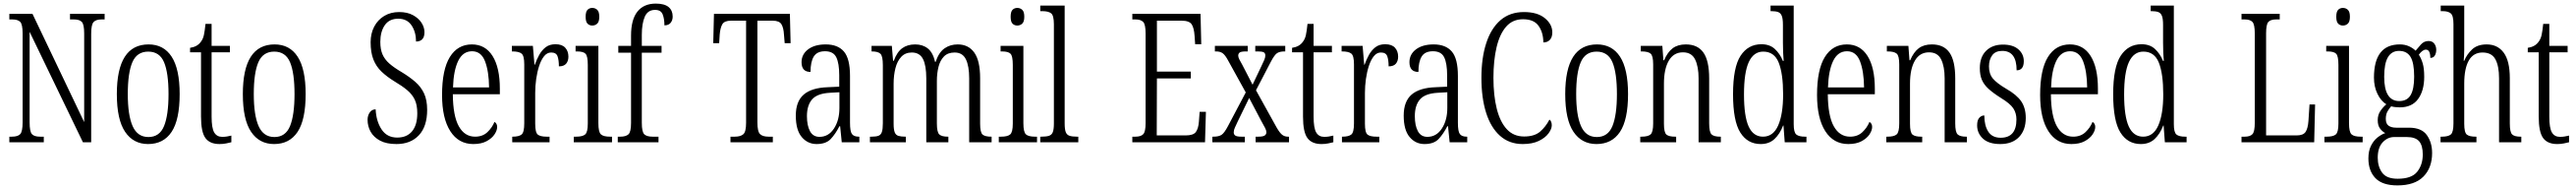

<svg xmlns="http://www.w3.org/2000/svg" viewBox="-20 -791 14353 1051"><path d="M32 0V-31H46Q79 -31 92.5 -45Q106 -59 106 -111V-605Q106 -656 92.5 -669.5Q79 -683 48 -683H32V-714H161L449 -112V-605Q449 -655 436 -669Q423 -683 391 -683H370V-714H563V-683H546Q515 -683 501.5 -668.5Q488 -654 488 -603V0H442L145 -614V-111Q145 -59 158 -45Q171 -31 203 -31H224V0Z M805 10Q723 10 677 -58Q631 -126 631 -268Q631 -544 808 -544Q892 -544 936.5 -475.5Q981 -407 981 -268Q981 -125 936 -57.5Q891 10 805 10ZM807 -29Q869 -29 894 -90Q919 -151 919 -268Q919 -386 894 -445Q869 -504 806 -504Q743 -504 717.5 -445Q692 -386 692 -268Q692 -150 719 -89.5Q746 -29 807 -29Z M1203 10Q1149 10 1124.5 -23.5Q1100 -57 1100 -143V-500H1039V-525Q1079 -531 1098 -557Q1111 -573 1116 -596Q1121 -619 1125 -658H1159V-536H1261V-500H1159V-142Q1159 -79 1173.5 -54.5Q1188 -30 1218 -30Q1233 -30 1244.5 -32Q1256 -34 1269 -37V0Q1257 3 1240 6.5Q1223 10 1203 10Z M1507 10Q1425 10 1379 -58Q1333 -126 1333 -268Q1333 -544 1510 -544Q1594 -544 1638.5 -475.5Q1683 -407 1683 -268Q1683 -125 1638 -57.5Q1593 10 1507 10ZM1509 -29Q1571 -29 1596 -90Q1621 -151 1621 -268Q1621 -386 1596 -445Q1571 -504 1508 -504Q1445 -504 1419.5 -445Q1394 -386 1394 -268Q1394 -150 1421 -89.5Q1448 -29 1509 -29Z M2189 10Q2133 10 2097.5 -9Q2062 -28 2045 -58.5Q2028 -89 2028 -125Q2028 -148 2040 -165.5Q2052 -183 2073 -183Q2076 -117 2106 -71.5Q2136 -26 2193 -26Q2247 -26 2276 -61Q2305 -96 2305 -161Q2305 -207 2291 -236.5Q2277 -266 2249 -289.5Q2221 -313 2177 -339Q2136 -364 2106 -392.5Q2076 -421 2060.5 -460Q2045 -499 2045 -556Q2045 -605 2065 -643Q2085 -681 2121 -702.5Q2157 -724 2204 -724Q2249 -724 2280.5 -707Q2312 -690 2328.5 -664.5Q2345 -639 2345 -612Q2345 -585 2332.5 -572.5Q2320 -560 2298 -560Q2298 -613 2273 -650Q2248 -687 2199 -687Q2149 -687 2124 -651Q2099 -615 2099 -558Q2099 -517 2111 -489Q2123 -461 2149 -438Q2175 -415 2218 -390Q2261 -364 2293 -336.5Q2325 -309 2342.5 -272Q2360 -235 2360 -180Q2360 -88 2314 -39Q2268 10 2189 10Z M2617 10Q2535 10 2489 -61.5Q2443 -133 2443 -263Q2443 -404 2486.5 -474Q2530 -544 2609 -544Q2684 -544 2724.5 -479.5Q2765 -415 2765 -298V-267H2503Q2504 -146 2536.5 -88.5Q2569 -31 2627 -31Q2669 -31 2695.5 -56Q2722 -81 2735 -113Q2741 -110 2745.5 -103Q2750 -96 2750 -85Q2750 -66 2735.5 -44Q2721 -22 2691.5 -6Q2662 10 2617 10ZM2705 -305Q2704 -394 2682.5 -450Q2661 -506 2610 -506Q2559 -506 2533 -452.5Q2507 -399 2504 -305Z M2834 0V-31H2836Q2871 -31 2886 -43Q2901 -55 2901 -105V-433Q2901 -481 2886 -493Q2871 -505 2835 -505H2832V-536H2949L2958 -431H2960Q2970 -460 2984.5 -486Q2999 -512 3020.5 -528.5Q3042 -545 3075 -545Q3112 -545 3129.5 -525.5Q3147 -506 3147 -476Q3147 -452 3134.5 -437Q3122 -422 3094 -422Q3094 -457 3086.5 -478Q3079 -499 3051 -499Q3028 -499 3011.5 -478.5Q2995 -458 2984 -424.5Q2973 -391 2967.5 -352Q2962 -313 2962 -275V-103Q2962 -54 2976.5 -42.5Q2991 -31 3026 -31H3042V0Z M3280 -649Q3264 -649 3253.5 -659.5Q3243 -670 3243 -698Q3243 -726 3253.5 -736.5Q3264 -747 3280 -747Q3296 -747 3307.5 -736.5Q3319 -726 3319 -698Q3319 -670 3307.5 -659.5Q3296 -649 3280 -649ZM3177 0V-31H3190Q3226 -31 3240.5 -43.5Q3255 -56 3255 -104V-430Q3255 -479 3242.5 -492Q3230 -505 3195 -505H3187V-536H3314V-106Q3314 -57 3328 -44Q3342 -31 3379 -31H3390V0Z M3422 0V-31H3436Q3467 -31 3481.5 -44Q3496 -57 3496 -108V-498H3425V-536H3496V-593Q3496 -682 3531.5 -726.5Q3567 -771 3634 -771Q3682 -771 3705 -752Q3728 -733 3728 -699Q3728 -678 3716.5 -664Q3705 -650 3682 -650Q3682 -687 3672 -711.5Q3662 -736 3630 -736Q3589 -736 3572.5 -698Q3556 -660 3556 -598V-536H3666V-498H3556V-108Q3556 -57 3570 -44Q3584 -31 3616 -31H3649V0Z M4050 0V-31H4074Q4106 -31 4121.5 -44.5Q4137 -58 4137 -108V-676H4053Q4016 -676 4004.5 -656Q3993 -636 3990 -599L3987 -551H3954L3958 -714H4381L4385 -551H4352L4348 -599Q4346 -636 4334 -656Q4322 -676 4285 -676H4200V-111Q4200 -59 4215 -45Q4230 -31 4262 -31H4286V0Z M4530 10Q4480 10 4447 -29Q4414 -68 4414 -148Q4414 -227 4458 -265Q4502 -303 4592 -306L4656 -309V-372Q4656 -439 4639.5 -472.5Q4623 -506 4577 -506Q4532 -506 4514 -476.5Q4496 -447 4496 -391Q4446 -391 4446 -445Q4446 -489 4482.5 -516.5Q4519 -544 4581 -544Q4648 -544 4682 -504.5Q4716 -465 4716 -369V-108Q4716 -60 4727 -45.5Q4738 -31 4765 -31H4768V0H4670L4661 -89H4657Q4635 -46 4608.5 -18Q4582 10 4530 10ZM4546 -30Q4596 -30 4626.5 -76Q4657 -122 4657 -191V-278L4603 -275Q4533 -271 4504.5 -238Q4476 -205 4476 -145Q4476 -93 4493 -61.5Q4510 -30 4546 -30Z M4827 0V-31H4837Q4861 -31 4874.5 -36Q4888 -41 4893.5 -57Q4899 -73 4899 -106V-429Q4899 -479 4885.5 -492Q4872 -505 4838 -505H4836V-536H4949L4956 -453H4960Q4978 -502 5007 -523Q5036 -544 5079 -544Q5121 -544 5149.5 -521.5Q5178 -499 5190 -447H5193Q5211 -500 5242.5 -522Q5274 -544 5316 -544Q5376 -544 5408.5 -498.5Q5441 -453 5441 -356V-103Q5441 -55 5454.5 -43Q5468 -31 5503 -31H5505V0H5380V-355Q5380 -424 5361.5 -461.5Q5343 -499 5299 -499Q5261 -499 5239.5 -477Q5218 -455 5209 -419Q5200 -383 5200 -341V-105Q5200 -56 5213.5 -43.5Q5227 -31 5261 -31H5264V0H5141V-355Q5141 -427 5122.5 -463Q5104 -499 5060 -499Q5024 -499 5001.5 -475Q4979 -451 4969 -411.5Q4959 -372 4959 -326V-103Q4959 -71 4965 -55.5Q4971 -40 4985.5 -35.5Q5000 -31 5025 -31H5027V0Z M5648 -649Q5632 -649 5621.5 -659.5Q5611 -670 5611 -698Q5611 -726 5621.5 -736.5Q5632 -747 5648 -747Q5664 -747 5675.5 -736.5Q5687 -726 5687 -698Q5687 -670 5675.5 -659.5Q5664 -649 5648 -649ZM5545 0V-31H5558Q5594 -31 5608.5 -43.5Q5623 -56 5623 -104V-430Q5623 -479 5610.5 -492Q5598 -505 5563 -505H5555V-536H5682V-106Q5682 -57 5696 -44Q5710 -31 5747 -31H5758V0Z M5776 0V-31H5783Q5810 -31 5825 -36Q5840 -41 5846 -56.5Q5852 -72 5852 -105V-656Q5852 -705 5836.5 -717Q5821 -729 5788 -729H5776V-760H5912V-105Q5912 -72 5918 -56.5Q5924 -41 5939 -36Q5954 -31 5981 -31H5988V0Z M6289 0V-31H6306Q6337 -31 6350 -45Q6363 -59 6363 -107V-604Q6363 -655 6349.5 -669Q6336 -683 6306 -683H6289V-714H6669L6673 -545H6639L6636 -590Q6633 -636 6619.5 -656Q6606 -676 6563 -676H6426V-393H6615V-355H6426L6425 -38H6586Q6629 -38 6643 -57Q6657 -76 6660 -115L6664 -169H6699L6694 0Z M6735 0V-31H6741Q6771 -31 6786.5 -41.5Q6802 -52 6822 -90L6921 -277L6823 -454Q6807 -484 6793 -494.5Q6779 -505 6756 -505H6749V-536H6932V-505H6922Q6894 -505 6886.5 -498.5Q6879 -492 6879 -482Q6879 -473 6885 -461Q6891 -449 6902 -430L6959 -320L7008 -423Q7018 -443 7024 -457.5Q7030 -472 7030 -482Q7030 -496 7020.5 -500.5Q7011 -505 6989 -505H6974V-536H7141V-505H7137Q7110 -505 7095.5 -495.5Q7081 -486 7061 -448L6978 -289L7093 -82Q7111 -51 7124.5 -41Q7138 -31 7156 -31H7162V0H6976V-31H6991Q7017 -31 7026.5 -37.5Q7036 -44 7036 -56Q7036 -65 7029 -79Q7022 -93 7006 -121L6940 -246L6876 -115Q6867 -95 6860.5 -81.5Q6854 -68 6854 -55Q6854 -43 6863 -37Q6872 -31 6897 -31H6916V0Z M7343 10Q7289 10 7264.5 -23.5Q7240 -57 7240 -143V-500H7179V-525Q7219 -531 7238 -557Q7251 -573 7256 -596Q7261 -619 7265 -658H7299V-536H7401V-500H7299V-142Q7299 -79 7313.5 -54.5Q7328 -30 7358 -30Q7373 -30 7384.5 -32Q7396 -34 7409 -37V0Q7397 3 7380 6.5Q7363 10 7343 10Z M7457 0V-31H7459Q7494 -31 7509 -43Q7524 -55 7524 -105V-433Q7524 -481 7509 -493Q7494 -505 7458 -505H7455V-536H7572L7581 -431H7583Q7593 -460 7607.5 -486Q7622 -512 7643.5 -528.5Q7665 -545 7698 -545Q7735 -545 7752.5 -525.5Q7770 -506 7770 -476Q7770 -452 7757.5 -437Q7745 -422 7717 -422Q7717 -457 7709.5 -478Q7702 -499 7674 -499Q7651 -499 7634.5 -478.5Q7618 -458 7607 -424.5Q7596 -391 7590.5 -352Q7585 -313 7585 -275V-103Q7585 -54 7599.5 -42.5Q7614 -31 7649 -31H7665V0Z M7917 10Q7867 10 7834 -29Q7801 -68 7801 -148Q7801 -227 7845 -265Q7889 -303 7979 -306L8043 -309V-372Q8043 -439 8026.5 -472.5Q8010 -506 7964 -506Q7919 -506 7901 -476.5Q7883 -447 7883 -391Q7833 -391 7833 -445Q7833 -489 7869.5 -516.5Q7906 -544 7968 -544Q8035 -544 8069 -504.5Q8103 -465 8103 -369V-108Q8103 -60 8114 -45.5Q8125 -31 8152 -31H8155V0H8057L8048 -89H8044Q8022 -46 7995.5 -18Q7969 10 7917 10ZM7933 -30Q7983 -30 8013.5 -76Q8044 -122 8044 -191V-278L7990 -275Q7920 -271 7891.5 -238Q7863 -205 7863 -145Q7863 -93 7880 -61.5Q7897 -30 7933 -30Z M8464 10Q8389 10 8337.5 -36Q8286 -82 8260 -164.5Q8234 -247 8234 -358Q8234 -469 8261 -551.5Q8288 -634 8340.5 -679Q8393 -724 8471 -724Q8546 -724 8587.5 -690Q8629 -656 8629 -611Q8629 -584 8615.5 -569.5Q8602 -555 8579 -555Q8579 -609 8553 -646.5Q8527 -684 8466 -684Q8408 -684 8372 -643Q8336 -602 8318.5 -528.5Q8301 -455 8301 -358Q8301 -260 8319.5 -186.5Q8338 -113 8375.5 -72.5Q8413 -32 8472 -32Q8530 -32 8561.5 -59.5Q8593 -87 8613 -126Q8626 -117 8626 -94Q8626 -74 8608 -49.5Q8590 -25 8554 -7.5Q8518 10 8464 10Z M8875 10Q8793 10 8747 -58Q8701 -126 8701 -268Q8701 -544 8878 -544Q8962 -544 9006.5 -475.5Q9051 -407 9051 -268Q9051 -125 9006 -57.5Q8961 10 8875 10ZM8877 -29Q8939 -29 8964 -90Q8989 -151 8989 -268Q8989 -386 8964 -445Q8939 -504 8876 -504Q8813 -504 8787.5 -445Q8762 -386 8762 -268Q8762 -150 8789 -89.5Q8816 -29 8877 -29Z M9119 0V-31H9126Q9162 -31 9176.5 -43.5Q9191 -56 9191 -105V-433Q9191 -481 9176.5 -493Q9162 -505 9127 -505H9122V-536H9242L9248 -456H9252Q9271 -501 9299.5 -522.5Q9328 -544 9373 -544Q9439 -544 9471 -498.5Q9503 -453 9503 -355V-105Q9503 -56 9516.5 -43.5Q9530 -31 9564 -31H9568V0H9444V-355Q9444 -421 9424.5 -460.5Q9405 -500 9357 -500Q9305 -500 9278 -453.5Q9251 -407 9251 -326V-103Q9251 -54 9265 -42.5Q9279 -31 9313 -31H9319V0Z M9790 10Q9717 10 9676.5 -54Q9636 -118 9636 -267Q9636 -417 9678 -481Q9720 -545 9794 -545Q9840 -545 9868.5 -519Q9897 -493 9914 -452H9918Q9916 -475 9915 -501Q9914 -527 9914 -554V-653Q9914 -687 9907.5 -703Q9901 -719 9887 -724Q9873 -729 9851 -729H9845V-760H9974V-100Q9974 -55 9988.5 -43Q10003 -31 10037 -31H10045V0H9924L9917 -93H9915Q9897 -46 9867 -18Q9837 10 9790 10ZM9803 -31Q9860 -31 9887.5 -93.5Q9915 -156 9915 -266Q9915 -381 9890.5 -442.5Q9866 -504 9804 -504Q9751 -504 9724 -446.5Q9697 -389 9697 -266Q9697 -144 9723 -87.5Q9749 -31 9803 -31Z M10278 10Q10196 10 10150 -61.5Q10104 -133 10104 -263Q10104 -404 10147.5 -474Q10191 -544 10270 -544Q10345 -544 10385.5 -479.5Q10426 -415 10426 -298V-267H10164Q10165 -146 10197.5 -88.5Q10230 -31 10288 -31Q10330 -31 10356.5 -56Q10383 -81 10396 -113Q10402 -110 10406.5 -103Q10411 -96 10411 -85Q10411 -66 10396.5 -44Q10382 -22 10352.5 -6Q10323 10 10278 10ZM10366 -305Q10365 -394 10343.5 -450Q10322 -506 10271 -506Q10220 -506 10194 -452.5Q10168 -399 10165 -305Z M10490 0V-31H10497Q10533 -31 10547.5 -43.5Q10562 -56 10562 -105V-433Q10562 -481 10547.5 -493Q10533 -505 10498 -505H10493V-536H10613L10619 -456H10623Q10642 -501 10670.5 -522.5Q10699 -544 10744 -544Q10810 -544 10842 -498.5Q10874 -453 10874 -355V-105Q10874 -56 10887.5 -43.5Q10901 -31 10935 -31H10939V0H10815V-355Q10815 -421 10795.5 -460.5Q10776 -500 10728 -500Q10676 -500 10649 -453.5Q10622 -407 10622 -326V-103Q10622 -54 10636 -42.5Q10650 -31 10684 -31H10690V0Z M11125 10Q11061 10 11028.5 -20Q10996 -50 10996 -94Q10996 -123 11008 -136Q11020 -149 11036 -149Q11036 -93 11058 -59Q11080 -25 11127 -25Q11215 -25 11215 -127Q11215 -162 11197.5 -188.5Q11180 -215 11129 -246Q11086 -273 11060 -296.5Q11034 -320 11022.5 -347Q11011 -374 11011 -412Q11011 -474 11046 -508.5Q11081 -543 11140 -543Q11196 -543 11226 -516.5Q11256 -490 11256 -451Q11256 -400 11216 -400Q11216 -508 11136 -508Q11098 -508 11080 -483.5Q11062 -459 11062 -422Q11062 -380 11084 -354Q11106 -328 11157 -298Q11217 -264 11242 -227Q11267 -190 11267 -135Q11267 -68 11229.5 -29Q11192 10 11125 10Z M11521 10Q11439 10 11393 -61.5Q11347 -133 11347 -263Q11347 -404 11390.5 -474Q11434 -544 11513 -544Q11588 -544 11628.5 -479.5Q11669 -415 11669 -298V-267H11407Q11408 -146 11440.5 -88.5Q11473 -31 11531 -31Q11573 -31 11599.5 -56Q11626 -81 11639 -113Q11645 -110 11649.5 -103Q11654 -96 11654 -85Q11654 -66 11639.5 -44Q11625 -22 11595.5 -6Q11566 10 11521 10ZM11609 -305Q11608 -394 11586.5 -450Q11565 -506 11514 -506Q11463 -506 11437 -452.5Q11411 -399 11408 -305Z M11908 10Q11835 10 11794.5 -54Q11754 -118 11754 -267Q11754 -417 11796 -481Q11838 -545 11912 -545Q11958 -545 11986.5 -519Q12015 -493 12032 -452H12036Q12034 -475 12033 -501Q12032 -527 12032 -554V-653Q12032 -687 12025.5 -703Q12019 -719 12005 -724Q11991 -729 11969 -729H11963V-760H12092V-100Q12092 -55 12106.5 -43Q12121 -31 12155 -31H12163V0H12042L12035 -93H12033Q12015 -46 11985 -18Q11955 10 11908 10ZM11921 -31Q11978 -31 12005.5 -93.5Q12033 -156 12033 -266Q12033 -381 12008.5 -442.5Q11984 -504 11922 -504Q11869 -504 11842 -446.5Q11815 -389 11815 -266Q11815 -144 11841 -87.5Q11867 -31 11921 -31Z M12469 0V-31H12487Q12517 -31 12530 -45Q12543 -59 12543 -109V-604Q12543 -655 12530 -669Q12517 -683 12486 -683H12469V-714H12682V-683H12663Q12631 -683 12618.5 -669Q12606 -655 12606 -606V-38H12776Q12813 -38 12826 -57.5Q12839 -77 12842 -119L12848 -210H12879L12874 0Z M13034 -649Q13018 -649 13007.5 -659.5Q12997 -670 12997 -698Q12997 -726 13007.5 -736.5Q13018 -747 13034 -747Q13050 -747 13061.5 -736.5Q13073 -726 13073 -698Q13073 -670 13061.5 -659.5Q13050 -649 13034 -649ZM12931 0V-31H12944Q12980 -31 12994.5 -43.5Q13009 -56 13009 -104V-430Q13009 -479 12996.5 -492Q12984 -505 12949 -505H12941V-536H13068V-106Q13068 -57 13082 -44Q13096 -31 13133 -31H13144V0Z M13338 240Q13254 240 13215 199.5Q13176 159 13176 90Q13176 49 13190 20.5Q13204 -8 13225.5 -25.5Q13247 -43 13270 -51Q13254 -59 13241 -76Q13228 -93 13228 -123Q13228 -152 13242.5 -173.5Q13257 -195 13276 -211Q13246 -229 13226.5 -269Q13207 -309 13207 -359Q13207 -544 13351 -544Q13379 -544 13401.5 -534Q13424 -524 13439 -509Q13451 -524 13468.5 -543.5Q13486 -563 13511 -563Q13532 -563 13543 -548.5Q13554 -534 13554 -514Q13554 -495 13546 -482Q13538 -469 13521 -469Q13521 -515 13496 -515Q13478 -515 13457 -487Q13470 -467 13478.5 -439Q13487 -411 13487 -364Q13487 -287 13453 -240.5Q13419 -194 13351 -194Q13340 -194 13325.5 -195.5Q13311 -197 13303 -200Q13292 -188 13282.5 -171.5Q13273 -155 13273 -130Q13273 -103 13288.5 -92Q13304 -81 13331 -81H13402Q13472 -81 13501.5 -40Q13531 1 13531 60Q13531 142 13482.5 191Q13434 240 13338 240ZM13348 -229Q13392 -229 13411.5 -262.5Q13431 -296 13431 -365Q13431 -442 13410.5 -475Q13390 -508 13347 -508Q13306 -508 13285 -473Q13264 -438 13264 -364Q13264 -229 13348 -229ZM13339 203Q13417 203 13448 164Q13479 125 13479 68Q13479 18 13458.5 -5.5Q13438 -29 13390 -29H13320Q13283 -29 13255.5 0.5Q13228 30 13228 86Q13228 135 13252.5 169Q13277 203 13339 203Z M13578 0V-31H13586Q13621 -31 13635.5 -43.5Q13650 -56 13650 -105V-657Q13650 -704 13635 -716.5Q13620 -729 13591 -729H13579V-760H13710V-515Q13710 -497 13709 -479.5Q13708 -462 13707 -453H13710Q13724 -488 13753.5 -516Q13783 -544 13835 -544Q13896 -544 13930 -498Q13964 -452 13964 -356V-104Q13964 -56 13977 -43.5Q13990 -31 14024 -31H14028V0H13904V-355Q13904 -424 13883.5 -461.5Q13863 -499 13812 -499Q13761 -499 13735.5 -454.5Q13710 -410 13710 -326V-103Q13710 -54 13724.5 -42.5Q13739 -31 13774 -31H13778V0Z M14228 10Q14174 10 14149.5 -23.5Q14125 -57 14125 -143V-500H14064V-525Q14104 -531 14123 -557Q14136 -573 14141 -596Q14146 -619 14150 -658H14184V-536H14286V-500H14184V-142Q14184 -79 14198.5 -54.5Q14213 -30 14243 -30Q14258 -30 14269.5 -32Q14281 -34 14294 -37V0Q14282 3 14265 6.5Q14248 10 14228 10Z"/></svg>

Font: Noto Serif Tamil ExtraCondensed Light
Style: Regular
Weight: 300
Width: 2
Designer: Indian Type Foundry, Tom Grace, and the Monotype Design Team
Foundry: Monotype Imaging Inc.
Version: Version 2.004; ttfautohint (v1.8.4.7-5d5b)